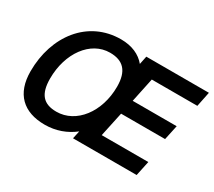

<svg xmlns="http://www.w3.org/2000/svg" viewBox="-136 -990 1417 1270"><g transform="rotate(30 572.5 -355.0)"><path d="M309 16C394 16 469 -12 530 -60L517 0H1003L1027 -113H671L711 -300H1047L1071 -412H735L774 -597H1122L1145 -710H667L654 -647C613 -697 549 -726 466 -726C213 -726 52 -512 52 -244C52 -73 146 16 309 16ZM333 -97C234 -97 188 -148 188 -267C188 -460 298 -613 447 -613C548 -613 599 -560 599 -441C599 -248 484 -97 333 -97Z"/></g></svg>

Font: Geist SemiBold
Style: Italic
Weight: 600
Italic angle: -12°
Designer: Basement.studio, Andrés Briganti, Mateo Zaragoza
Foundry: Basement.studio, Vercel, Andrés Briganti, Guido Ferreyra, Mateo Zaragoza
Version: Version 1.500